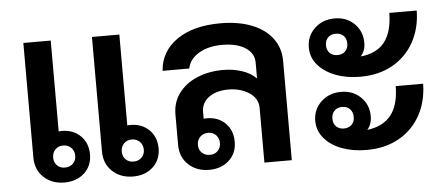

<svg xmlns="http://www.w3.org/2000/svg" viewBox="-44 -682 1831 789"><g transform="rotate(-5 871.0 -288.0)"><path d="M307 -96Q307 -49 275 -19.5Q243 10 193 10Q141 10 107.5 -21.5Q74 -53 74 -103V-576H187V-201Q191 -202 200 -202Q247 -202 277 -172.5Q307 -143 307 -96ZM246 -96Q246 -116 233 -129Q220 -142 200 -142Q180 -142 167.5 -129Q155 -116 155 -96Q155 -76 167.5 -63.5Q180 -51 200 -51Q220 -51 233 -63.5Q246 -76 246 -96ZM590 -96Q590 -49 558 -19.5Q526 10 476 10Q424 10 390.5 -21.5Q357 -53 357 -103V-576H470V-201Q474 -202 483 -202Q530 -202 560 -172.5Q590 -143 590 -96ZM529 -96Q529 -116 516 -129Q503 -142 483 -142Q463 -142 450.5 -129Q438 -116 438 -96Q438 -76 450.5 -63.5Q463 -51 483 -51Q503 -51 516 -63.5Q529 -76 529 -96Z M1131 -410V0H1018V-225Q1018 -265 982 -288.5Q946 -312 896 -312Q847 -312 816 -289.5Q785 -267 785 -229V-201Q789 -202 798 -202Q845 -202 874.5 -172.5Q904 -143 904 -96Q904 -49 872 -19.5Q840 10 790 10Q738 10 704.5 -21.5Q671 -53 671 -103V-229Q671 -279 699 -316.5Q727 -354 775 -374Q823 -394 882 -394Q922 -394 958 -382.5Q994 -371 1018 -347V-413Q1018 -451 982.5 -474Q947 -497 887 -497Q830 -497 791 -474Q752 -451 744 -412H634Q640 -492 707.5 -539Q775 -586 887 -586Q961 -586 1016 -564.5Q1071 -543 1101 -503Q1131 -463 1131 -410ZM798 -142Q778 -142 765 -129Q752 -116 752 -96Q752 -76 765 -63.5Q778 -51 798 -51Q818 -51 830.5 -64Q843 -77 843 -96Q843 -116 830.5 -129Q818 -142 798 -142Z M1241 -455Q1241 -502 1274 -533.5Q1307 -565 1357 -565Q1406 -565 1438 -533.5Q1470 -502 1470 -455Q1470 -421 1450 -400Q1516 -406 1549 -447.5Q1582 -489 1583 -568H1696Q1695 -495 1663.5 -438Q1632 -381 1575 -349Q1518 -317 1442 -317Q1385 -317 1339.5 -334.5Q1294 -352 1267.5 -383Q1241 -414 1241 -455ZM1312 -458Q1312 -438 1324 -426Q1336 -414 1356 -414Q1376 -414 1388 -426Q1400 -438 1400 -458Q1400 -478 1388 -490Q1376 -502 1356 -502Q1336 -502 1324 -490Q1312 -478 1312 -458ZM1583 -266H1696Q1695 -193 1663.5 -136Q1632 -79 1575 -47Q1518 -15 1442 -15Q1385 -15 1339.5 -32Q1294 -49 1267.5 -80.5Q1241 -112 1241 -152Q1241 -199 1274 -230.5Q1307 -262 1357 -262Q1406 -262 1438 -230.5Q1470 -199 1470 -152Q1470 -119 1451 -97Q1516 -105 1549 -146Q1582 -187 1583 -266ZM1400 -155Q1400 -175 1388 -187.5Q1376 -200 1356 -200Q1336 -200 1324 -187.5Q1312 -175 1312 -155Q1312 -135 1324 -123Q1336 -111 1356 -111Q1376 -111 1388 -123Q1400 -135 1400 -155Z"/></g></svg>

Font: Sarabun SemiBold
Style: Regular
Weight: 600
Designer: Suppakit Chalermlarp | Katatrad Co.,Ltd.
Foundry: Cadson Demak Co.,Ltd.
Version: Version 1.000; ttfautohint (v1.6)